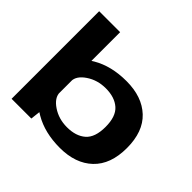

<svg xmlns="http://www.w3.org/2000/svg" viewBox="-182 -999 1217 1217"><g transform="rotate(45 426.0 -390.5)"><path d="M60.5 0H237.5L248.5 -97V-785H60.5ZM496.5 4Q636.5 4 717.5 -73Q798.5 -150 798.5 -296Q798.5 -442.5 717.5 -518.5Q636.5 -594.5 496.5 -594.5Q361 -594.5 264.5 -537.8Q168 -481 168 -431.5L248 -346Q248 -393 305 -431.2Q362 -469.5 436 -469.5Q516 -469.5 562 -429Q608 -388.5 608 -295Q608 -201 562 -160.8Q516 -120.5 436 -120.5Q362 -120.5 305 -158.8Q248 -197 248 -245L168 -158.5Q168 -109 264.5 -52.5Q361 4 496.5 4Z"/></g></svg>

Font: Anybody Expanded
Style: Bold
Weight: 700
Width: 7
Designer: Tyler Finck
Foundry: Etcetera Type Company
Version: Version 1.113;gftools[0.9.25]